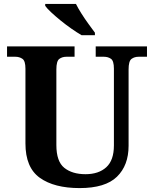

<svg xmlns="http://www.w3.org/2000/svg" viewBox="-20 -951 787 981"><path d="M387 10Q257 10 183.5 -42.5Q110 -95 110 -218V-600Q110 -640 94.5 -650.5Q79 -661 59 -661H16V-714H361V-661H319Q298 -661 283 -650Q268 -639 268 -596V-210Q268 -126 308.5 -93.5Q349 -61 417 -61Q484 -61 523 -96.5Q562 -132 562 -208V-600Q562 -640 547 -650.5Q532 -661 511 -661H469V-714H731V-661H688Q667 -661 652 -650Q637 -639 637 -596V-206Q637 -106 577.5 -48Q518 10 387 10ZM397 -771Q373 -785 345 -804.5Q317 -824 290 -846Q263 -868 241.5 -888Q220 -908 211 -921V-931H368Q379 -909 396 -882Q413 -855 432 -829Q451 -803 465 -784V-771Z"/></svg>

Font: Noto Serif Thai
Style: Bold
Weight: 700
Designer: Monotype Design Team
Foundry: Monotype Imaging Inc.
Version: Version 2.002; ttfautohint (v1.8.4.7-5d5b)